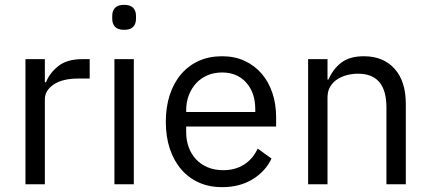

<svg xmlns="http://www.w3.org/2000/svg" viewBox="-20 -760 1774 792"><path d="M85 0V-516H165V-421H170Q184 -458 220 -487Q256 -516 319 -516H350V-436H303Q238 -436 201.5 -411.5Q165 -387 165 -350V0Z M492 -637Q466 -637 454.5 -649.5Q443 -662 443 -682V-695Q443 -715 454.5 -727.5Q466 -740 492 -740Q518 -740 529.5 -727.5Q541 -715 541 -695V-682Q541 -662 529.5 -649.5Q518 -637 492 -637ZM452 -516H532V0H452Z M896 12Q843 12 800.5 -7Q758 -26 727.5 -61.5Q697 -97 680.5 -146.5Q664 -196 664 -258Q664 -319 680.5 -369Q697 -419 727.5 -454.5Q758 -490 800.5 -509Q843 -528 896 -528Q948 -528 989 -509Q1030 -490 1059 -456.5Q1088 -423 1103.5 -377Q1119 -331 1119 -276V-238H748V-214Q748 -181 758.5 -152.5Q769 -124 788.5 -103Q808 -82 836.5 -70Q865 -58 901 -58Q950 -58 986.5 -81Q1023 -104 1043 -147L1100 -106Q1075 -53 1022 -20.5Q969 12 896 12ZM896 -461Q863 -461 836 -449.5Q809 -438 789.5 -417Q770 -396 759 -367.5Q748 -339 748 -305V-298H1033V-309Q1033 -378 995.5 -419.5Q958 -461 896 -461Z M1251 0V-516H1331V-432H1335Q1354 -476 1388.5 -502Q1423 -528 1481 -528Q1561 -528 1607.5 -476.5Q1654 -425 1654 -331V0H1574V-317Q1574 -456 1457 -456Q1433 -456 1410.5 -450Q1388 -444 1370 -432Q1352 -420 1341.5 -401.5Q1331 -383 1331 -358V0Z"/></svg>

Font: IBM Plex Sans Arabic
Style: Regular
Weight: 400
Designer: Mike Abbink, Paul van der Laan, Pieter van Rosmalen, Wael Morcos, Khajak Apelian
Foundry: Bold Monday
Version: Version 1.1